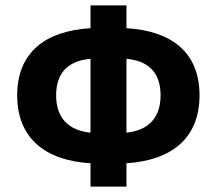

<svg xmlns="http://www.w3.org/2000/svg" viewBox="-20 -683 808 715"><path d="M317 12H451V-75C619 -86 723 -168 723 -328C723 -488 619 -568 451 -578V-663H317V-578C149 -568 44 -488 44 -328C44 -168 149 -85 317 -75ZM189 -328C189 -416 238 -457 317 -464V-189C238 -197 189 -241 189 -328ZM578 -328C578 -241 529 -197 451 -189V-464C529 -457 578 -416 578 -328Z"/></svg>

Font: DAIFUKU Sans
Style: Bold
Weight: 700
Designer: Original font ‘Source Han Sans JP’ : Paul D. Hunt
Foundry: Daifuku
Version: Version 1.000